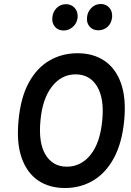

<svg xmlns="http://www.w3.org/2000/svg" viewBox="-20 -929 655 963"><path d="M305 14Q227 14 171 -24Q115 -62 88.5 -137.5Q62 -213 73 -325Q83.5 -439 124 -513.8Q164.5 -588.5 227.8 -625.2Q291 -662 369 -662Q447.5 -662 503.8 -624.2Q560 -586.5 586.8 -511.5Q613.5 -436.5 603 -325Q592 -211.5 551.2 -136.2Q510.5 -61 447.2 -23.5Q384 14 305 14ZM315 -93Q386.5 -93 434.5 -153Q482.5 -213 493 -326Q503.5 -435 467 -495.5Q430.5 -556 359 -556Q288.5 -556 240.8 -495.2Q193 -434.5 183 -325Q172 -212.5 208.5 -152.8Q245 -93 315 -93ZM299.5 -776Q271.5 -776 255.5 -794.8Q239.5 -813.5 242.5 -841Q244.5 -869 263.8 -888.5Q283 -908 311.5 -908Q337 -908 354 -890Q371 -872 369.5 -842.5Q366.5 -812.5 345.5 -794.2Q324.5 -776 299.5 -776ZM473.5 -777Q446 -777 429.8 -795.2Q413.5 -813.5 416.5 -842Q418.5 -869 438 -889Q457.5 -909 485.5 -909Q511 -909 527.5 -891.2Q544 -873.5 542.5 -843.5Q539 -811.5 519 -794.2Q499 -777 473.5 -777Z"/></svg>

Font: Karla
Style: Bold Italic
Weight: 700
Italic angle: -8°
Designer: Jonathan Pinhorn
Version: Version 2.004;gftools[0.9.33]